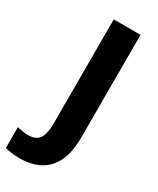

<svg xmlns="http://www.w3.org/2000/svg" viewBox="-311 -782 879 1068"><g transform="rotate(30 128.0 -248.5)"><path d="M16 217Q-15 217 -38.5 213.5Q-62 210 -79 206V72Q-63 75 -45.5 78.5Q-28 82 -8 82Q41 82 62 52Q83 22 83 -43V-714H255V-58Q255 42 225 102Q195 162 141 189.5Q87 217 16 217Z"/></g></svg>

Font: Noto Sans Thai Looped ExtraBold
Style: Regular
Weight: 800
Designer: Sasikarn Vongin, Ben Mitchell
Foundry: The Fontpad Ltd
Version: Version 1.001; ttfautohint (v1.8.4.7-5d5b)